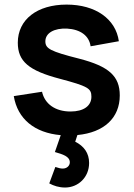

<svg xmlns="http://www.w3.org/2000/svg" viewBox="-20 -575 582 836"><path d="M501.5 -159.5C501.5 -243.5 454.5 -286 325 -319.5C198.5 -351.5 177.5 -363.5 177.5 -395C177.5 -431 215.5 -453 272 -450.5C330.5 -447 368 -419.5 374.5 -373.5L497.5 -395.5C484 -492.5 396 -555 270 -555C141.5 -555 57.5 -490 57.5 -389C57.5 -308 105 -267.5 240.5 -232C362.5 -199.5 378 -190.5 378 -154C378 -114 344.5 -89.5 287 -89.5C221 -89.5 175 -122 163 -175.5L40 -156.5C56.5 -57 130.5 3.5 244.5 13.5L219 87C253.5 97 284 106 284 132C284 145 273 159 253 159C244.5 159 234 156.5 221 152L194.5 223.5C214 234 236.5 241.5 263.5 241.5C320 241.5 368 197.5 368 134.5C368 91.5 345.5 61 307.5 42L317 13C433 2 501.5 -61.5 501.5 -159.5Z"/></svg>

Font: Hauora
Style: Bold
Weight: 700
Designer: Wayne Shih
Foundry: WCYS
Version: Version 1.001;hotconv 1.0.109;makeotfexe 2.5.65596